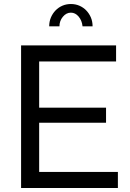

<svg xmlns="http://www.w3.org/2000/svg" viewBox="-20 -936 645 956"><path d="M567 -80V0H85V-710H558V-630H175V-400H508V-325H175V-80ZM333 -873Q310 -873 293 -852.5Q276 -832 276 -805H225Q225 -829 233.5 -849Q242 -869 256.5 -884Q271 -899 290.5 -907.5Q310 -916 333 -916Q356 -916 375.5 -907.5Q395 -899 409.5 -884Q424 -869 432.5 -849Q441 -829 441 -805H391Q388 -834 371.5 -853.5Q355 -873 333 -873Z"/></svg>

Font: Boldmen Medium
Style: Regular
Weight: 400
Designer: Matt McInerney, Pablo Impallari, Rodrigo Fuenzalida
Foundry: LIVING CONCEPT
Version: Version 1.000